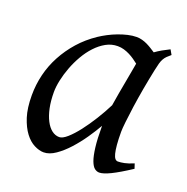

<svg xmlns="http://www.w3.org/2000/svg" viewBox="-94 -545 637 653"><g transform="rotate(20 225.0 -218.5)"><path d="M294.4 -210.4Q297.9 -232.4 302 -256.1Q306.2 -279.8 310.3 -301.8Q314.5 -323.7 317.6 -342Q320.8 -360.4 322.8 -371.1Q315.4 -377 306.6 -383.1Q297.9 -389.2 287.8 -394.3Q277.8 -399.4 266.8 -402.6Q255.9 -405.8 244.1 -405.8Q221.7 -405.8 201.9 -394.8Q182.1 -383.8 165.3 -365.7Q148.4 -347.7 135 -324.5Q121.6 -301.3 112.3 -276.6Q103 -252 97.9 -228Q92.8 -204.1 92.8 -185.1Q92.8 -153.3 98.1 -127.9Q103.5 -102.5 112.8 -84.5Q122.1 -66.4 134.8 -56.6Q147.5 -46.9 162.1 -46.9Q173.8 -46.9 190.7 -61.8Q207.5 -76.7 225.8 -100.3Q244.1 -124 262.2 -153.1Q280.3 -182.1 294.4 -210.4ZM439.9 -33.2Q397.5 -5.4 371.3 7.3Q345.2 20 331.1 20Q322.3 20 314.2 13.9Q306.2 7.8 299.8 -9Q293.5 -25.9 289.8 -55.7Q286.1 -85.4 286.1 -132.8Q273.4 -110.4 255.1 -83.7Q236.8 -57.1 215.8 -33.9Q194.8 -10.7 172.6 4.6Q150.4 20 129.9 20Q113.8 20 95.5 10.7Q77.1 1.5 61.8 -18.8Q46.4 -39.1 36.1 -71Q25.9 -103 25.9 -148.9Q25.9 -187.5 34.9 -224.4Q43.9 -261.2 62 -294.9Q80.1 -328.6 106.2 -358.2Q132.3 -387.7 167 -411.1Q180.2 -419.9 196 -428.2Q211.9 -436.5 228.8 -442.9Q245.6 -449.2 262.2 -453.1Q278.8 -457 293.9 -457Q304.2 -457 314 -454.3Q323.7 -451.7 332.8 -447.3Q341.8 -442.9 350.1 -437.7Q358.4 -432.6 365.7 -427.7Q377 -436 389.6 -443.1Q402.3 -450.2 416 -457L425.8 -439.9Q417.5 -433.1 412.1 -427.7Q406.7 -422.4 402.6 -415.3Q398.4 -408.2 395.5 -397.9Q392.6 -387.7 389.2 -371.1Q381.8 -335.9 375.2 -299.1Q368.7 -262.2 364 -229.5Q359.4 -196.8 356.7 -171.9Q354 -147 354 -136.2Q354 -108.4 355.7 -89.4Q357.4 -70.3 360.4 -58.8Q363.3 -47.4 367.7 -42.2Q372.1 -37.1 377.9 -37.1Q387.7 -37.1 401.1 -39.8Q414.6 -42.5 434.1 -50.8Z"/></g></svg>

Font: Gentium Plus Afr
Style: Italic
Weight: 400
Italic angle: -8°
Designer: J. Victor Gaultney, Annie Olsen, Iska Routamaa, Becca Hirsbrunner
Foundry: SIL International
Version: Version 5.000